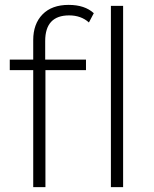

<svg xmlns="http://www.w3.org/2000/svg" viewBox="-20 -766 629 786"><path d="M116 -602Q116 -668 154 -707Q192 -746 261 -746Q327 -746 364 -712L344 -674Q312 -703 263 -703Q165 -703 165 -598V-522H332V-479H166V0H116V-479H20V-522H116ZM434 -742H484V0H434Z"/></svg>

Font: mBank Light
Style: Regular
Weight: 300
Designer: Julieta Ulanovsky
Foundry: Julieta Ulanovsky
Version: Version 7.200;PS 007.200;hotconv 1.0.88;makeotf.lib2.5.64775